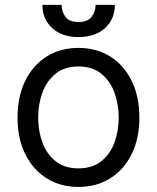

<svg xmlns="http://www.w3.org/2000/svg" viewBox="-20 -747 637 779"><path d="M298.3 11.4Q224.4 11.4 168.9 -23.8Q113.3 -58.9 82.2 -122.2Q51.1 -185.4 51.1 -269.9Q51.1 -355.1 82.2 -418.7Q113.3 -482.2 168.9 -517.4Q224.4 -552.6 298.3 -552.6Q372.2 -552.6 427.7 -517.4Q483.3 -482.2 514.4 -418.7Q545.5 -355.1 545.5 -269.9Q545.5 -185.4 514.4 -122.2Q483.3 -58.9 427.7 -23.8Q372.2 11.4 298.3 11.4ZM298.3 -63.9Q354.4 -63.9 390.6 -92.7Q426.8 -121.4 444.2 -168.3Q461.6 -215.2 461.6 -269.9Q461.6 -324.6 444.2 -371.8Q426.8 -419 390.6 -448.2Q354.4 -477.3 298.3 -477.3Q242.2 -477.3 206 -448.2Q169.7 -419 152.3 -371.8Q134.9 -324.6 134.9 -269.9Q134.9 -215.2 152.3 -168.3Q169.7 -121.4 206 -92.7Q242.2 -63.9 298.3 -63.9ZM367.9 -727.3H446Q446 -669.7 406.2 -633.2Q366.5 -596.6 298.3 -596.6Q231.2 -596.6 191.6 -633.2Q152 -669.7 152 -727.3H230.1Q230.1 -699.6 245.6 -678.6Q261 -657.7 298.3 -657.7Q335.6 -657.7 351.7 -678.6Q367.9 -699.6 367.9 -727.3Z"/></svg>

Font: Inter Zeller
Style: Regular
Weight: 400
Designer: Rasmus Andersson; Joe Bland
Foundry: zeller
Version: Version 3.015;git-dec3a8cb1